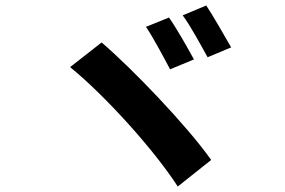

<svg xmlns="http://www.w3.org/2000/svg" viewBox="-20 -755 1040 701"><path d="M647 -699C676 -660 714 -589 738 -546L824 -582C802 -620 759 -696 733 -735ZM513 -657C540 -617 577 -547 601 -502L688 -538C667 -577 624 -653 597 -691ZM236 -510C366 -404 544 -206 629 -74L751 -171C663 -296 462 -505 351 -600Z"/></svg>

Font: Spoqa Han Sans Neo Bold
Style: Bold
Weight: 700
Designer: [Spoqa Han Sans Neo] Dong-huui Kim  Younghwa Kang  Yujin Lee  [Noto Sans] Ryoko NISHIZUKA  (kana & ideographs); Paul D. 
Foundry: Spoqa (http://www.spoqa-han-sans.com)
Version: Version 1.000